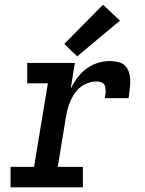

<svg xmlns="http://www.w3.org/2000/svg" viewBox="-20 -798 616 818"><path d="M25 0H333V-87H226L261 -301Q265 -327 274 -352.5Q283 -378 299 -401.5Q315 -425 340 -438Q365 -451 392 -451Q404 -451 414.5 -446Q425 -441 428 -429Q431 -417 430 -405Q429 -393 427 -380H528Q531 -403 533.5 -425Q536 -447 534 -468.5Q532 -490 521 -508Q510 -526 489 -532Q468 -538 446 -538Q412 -538 378.5 -523Q345 -508 320.5 -480Q296 -452 281 -419L299 -530H96V-443H184L125 -87H25ZM309 -558 491 -710 419 -778 254 -611Z"/></svg>

Font: Iosevka Sparkle Medium Oblique
Style: Regular
Weight: 500
Italic angle: -9°
Designer: Belleve Invis
Foundry: Belleve Invis
Version: Version 4.5.0; ttfautohint (v1.8.3)